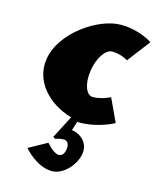

<svg xmlns="http://www.w3.org/2000/svg" viewBox="-121 -612 813 991"><g transform="rotate(15 285.5 -117.0)"><path d="M213.5 121 224.9 129C224.9 129 244.9 120 270.4 120C285.2 120 301.1 134 296.6 165C293.9 184 284.2 204 264.6 204C235.3 204 197.1 157 197.1 157L99.3 211C99.3 211 167.4 294 251.7 294C311.7 294 372.4 228 381.5 165C391.4 96 326.1 63 297.1 63L312.6 14C315.6 15 318.8 15 321.9 15C426.9 15 506 -31 506 -31L448.7 -154C448.7 -154 404 -130 356.5 -130C321.2 -130 300.3 -186 310.5 -257C320.6 -327 357.7 -383 393 -383C440.5 -383 478.3 -359 478.3 -359L570.7 -480C570.7 -480 505.1 -528 400.2 -528C283.3 -528 97 -406 75.2 -255C58.1 -136 149.9 -36 276.1 0Z"/></g></svg>

Font: Blink
Style: WideObl
Weight: 400
Designer: Mew Too
Foundry: Cannot Into Space Fonts
Version: Version 001.000